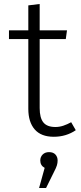

<svg xmlns="http://www.w3.org/2000/svg" viewBox="-20 -675 405 963"><path d="M25 -523H122V-648L179 -655V-523H316L310 -479H179V-133Q179 -84 197.5 -61Q216 -38 258 -38Q278 -38 297.5 -44.5Q317 -51 337 -62L360 -22Q337 -6 309 2.5Q281 11 250 11Q186 11 154 -26Q122 -63 122 -129V-479H25ZM182 130Q182 112 194 100Q206 88 226 88Q247 88 258 100Q269 112 269 130Q269 142 265.5 154Q262 166 251 187L211 268H176L204 167Q182 155 182 130Z"/></svg>

Font: Jldddboxgfspflltxgxzjzlszac
Style: Regular
Weight: 300
Designer: Carrois Corporate & Edenspiekermann
Foundry: Carrois Corporate GbR & Edenspiekermann AG
Version: Version 2.001